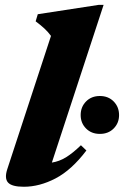

<svg xmlns="http://www.w3.org/2000/svg" viewBox="-20 -734 498 770"><path d="M184.5 -590Q172 -607 157.5 -620.2Q143 -633.5 123 -648.5L131.5 -677L376 -714.5H395.5L188 -82Q217.5 -86.5 244.8 -103.2Q272 -120 304.5 -151.5L326.5 -130.5Q267 -52 202.8 -18.5Q138.5 15 75.5 15Q27.5 15 12.2 -2Q-3 -19 9.5 -56.5ZM380.5 -197Q346.5 -197 325 -218.8Q303.5 -240.5 303.5 -272.5Q303.5 -305 325 -327Q346.5 -349 380.5 -349Q414.5 -349 436 -327Q457.5 -305 457.5 -272.5Q457.5 -240.5 436 -218.8Q414.5 -197 380.5 -197Z"/></svg>

Font: Newsreader Text ExtraBold
Style: Italic
Weight: 800
Italic angle: -17°
Designer: Hugues Gentile
Foundry: Production Type
Version: Version 1.001